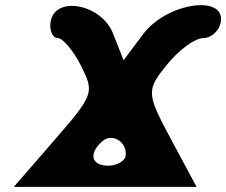

<svg xmlns="http://www.w3.org/2000/svg" viewBox="-20 -782 886 752"><path d="M178 -696C173 -663 186 -633 206 -633C226 -633 268 -583 297 -525C350 -419 348 -412 193 -233L34 -50H750L649 -238C553 -417 553 -429 634 -529C681 -587 744 -633 777 -633C808 -633 840 -663 845 -696C862 -805 634 -771 542 -650L464 -546L423 -650C378 -767 194 -801 178 -696ZM472 -171C469 -151 437 -133 404 -133C337 -133 326 -181 381 -229C420 -263 480 -225 472 -171Z"/></svg>

Font: Hussar Skorodowane
Style: Ky
Weight: 700
Foundry: Cannot Into Space Fonts
Version: Version 0.892